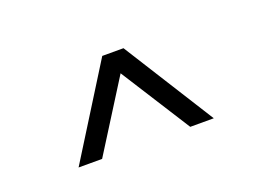

<svg xmlns="http://www.w3.org/2000/svg" viewBox="-46 -797 543 391"><g transform="rotate(-20 226.0 -601.5)"><path d="M364 -503H313L217 -654L122 -503H71L194 -700H240Z"/></g></svg>

Font: Coconat Demi
Style: Regular
Weight: 400
Designer: Sara Lavazza
Foundry: Collletttivo
Version: Version 1.000;Glyphs 3.2 (3217)